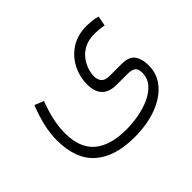

<svg xmlns="http://www.w3.org/2000/svg" viewBox="-124 -526 969 969"><g transform="rotate(-45 360.5 -41.5)"><path d="M157.2 -209Q116.7 -105 116.7 -20.5Q116.7 85.4 175.3 136Q233.9 186.5 348.6 187Q391.1 187 436.5 179Q481.9 170.9 521.2 153.3Q560.5 135.7 584.7 107.7Q608.9 79.6 608.9 40Q608.9 11.2 594 1.7Q579.1 -7.8 555.7 -7.8H475.6Q370.1 -7.8 370.1 -113.8Q370.1 -168.9 394.8 -217.3Q419.4 -265.6 465.8 -295.7Q512.2 -325.7 577.1 -325.7Q589.4 -325.7 610.6 -324Q631.8 -322.3 653.3 -315.4L643.1 -262.2Q623.5 -266.6 606.7 -267.8Q589.8 -269 577.1 -269Q533.7 -269 504.2 -253.4Q474.6 -237.8 456.8 -213.9Q439 -189.9 431.2 -164.8Q423.3 -139.6 423.3 -120.1Q423.3 -94.7 436.3 -79.6Q449.2 -64.5 480.5 -64.5H568.4Q620.1 -64 639.2 -35.6Q658.2 -7.3 658.2 38.1Q658.2 99.1 619.1 145.5Q580.1 191.9 510.7 217.8Q441.4 243.7 351.1 243.7Q211.4 243.7 137 177.5Q62.5 111.3 62.5 -23.9Q62.5 -115.2 108.4 -229Z"/></g></svg>

Font: Vazir Thin FD
Style: Thin-FD
Weight: 100
Designer: Saber Rastikerdar
Foundry: Saber Rastikerdar
Version: Version 30.0.0